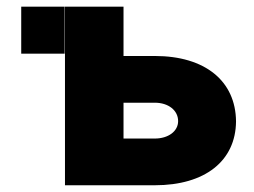

<svg xmlns="http://www.w3.org/2000/svg" viewBox="-20 -550 753 570"><path d="M171.9 -530.3H43V-390.6H171.9ZM439.5 -383.8H346.7V-530.3H172.9V0H439.5C588.9 0 679.7 -72.3 680.7 -189.5C679.7 -309.6 588.9 -383.8 439.5 -383.8ZM346.7 -138.7V-245.1H439.5C479.5 -245.1 508.8 -222.7 508.8 -190.4C508.8 -160.2 479.5 -138.7 439.5 -138.7Z"/></svg>

Font: Pretendard Black
Style: Regular
Weight: 900
Designer: Base glyphs from Inter by Rasmus Andersson; Hangeul glyphs from Noto Sans CJK(Source Han Sans) by Jang Soo-young and Kan
Foundry: Kil Hyung-jin
Version: Version 1.309;Glyphs 3.2 (3225)